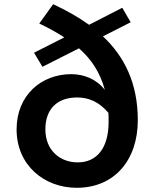

<svg xmlns="http://www.w3.org/2000/svg" viewBox="-20 -880 740 914"><path d="M470 -707 602 -774 562 -843 404 -762C351 -800 293 -832 233 -860L167 -768C211 -747 251 -725 286 -702L142 -629L182 -562L356 -650C416 -597 457 -534 479 -452C440 -503 380 -527 319 -527C178 -527 59 -428 59 -264C59 -93 191 14 345 14C526 14 636 -119 636 -308C636 -487 570 -613 470 -707ZM350 -107C265 -107 196 -165 196 -264C196 -361 252 -416 348 -416C401 -416 451 -396 496 -343C497 -329 497 -314 497 -299C497 -178 443 -107 350 -107Z"/></svg>

Font: Kawkab Mono
Style: Bold
Weight: 700
Monospace: yes
Designer: Abdullah Arif
Foundry: Abdullah Arif
Version: Version 1.000;PS 000.500;hotconv 1.0.88;makeotf.lib2.5.64775